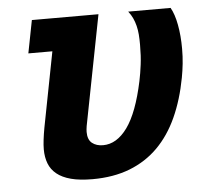

<svg xmlns="http://www.w3.org/2000/svg" viewBox="-44 -594 691 641"><g transform="rotate(-5 301.0 -273.5)"><path d="M241.2 0Q198.2 0 168.9 -7.8Q139.6 -15.6 121.6 -30.3Q103.5 -44.9 95.5 -65.9Q87.4 -86.9 87.4 -113.3Q87.4 -127.4 89.6 -145.5Q91.8 -163.6 95.7 -185.1L144.5 -437H64L85.4 -546.9H308.6L236.8 -178.2Q235.8 -172.9 235.4 -167.7Q234.9 -162.6 234.9 -158.7Q234.9 -132.8 249.3 -121.3Q263.7 -109.9 286.1 -109.9Q332 -109.9 367.7 -159.2Q403.3 -208.5 425.3 -312.5Q430.7 -338.4 434.3 -366.9Q438 -395.5 438 -433.6Q438 -452.6 436.8 -468Q435.5 -483.4 432.1 -497.1Q428.7 -510.7 423.1 -522.9Q417.5 -535.2 408.2 -546.9H550.3Q563 -524.9 569.8 -488.5Q576.7 -452.1 576.7 -407.7Q576.7 -380.9 574.2 -357.9Q571.8 -335 567.4 -311.5Q553.7 -238.3 527.3 -180.4Q501 -122.6 460.9 -82.5Q420.9 -42.5 366.2 -21.2Q311.5 0 241.2 0Z"/></g></svg>

Font: Hack
Style: Bold Italic
Weight: 700
Italic angle: -11°
Monospace: yes
Designer: Christopher Simpkins
Foundry: Christopher Simpkins
Version: Version 2.017; ttfautohint (v1.4.1) -l 4 -r 80 -G 350 -x 0 -